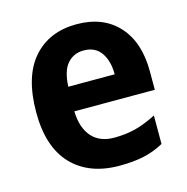

<svg xmlns="http://www.w3.org/2000/svg" viewBox="-89 -641 717 735"><g transform="rotate(-15 270.0 -273.0)"><path d="M277 -556Q382 -556 442 -490.5Q502 -425 502 -309V-236H183Q185 -170 216.5 -134.5Q248 -99 305 -99Q352 -99 391.5 -109.5Q431 -120 473 -142V-29Q435 -8 393.5 1Q352 10 297 10Q177 10 109 -61Q41 -132 41 -269Q41 -411 104.5 -483.5Q168 -556 277 -556ZM277 -452Q238 -452 213 -424Q188 -396 185 -333H369Q369 -386 346 -419Q323 -452 277 -452Z"/></g></svg>

Font: Noto Sans Sinhala SemiCondensed
Style: Bold
Weight: 700
Width: 4
Designer: Jelle Bosma - Monotype Design Team
Foundry: Monotype Imaging Inc.
Version: Version 2.006; ttfautohint (v1.8.4.7-5d5b)